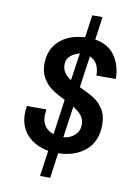

<svg xmlns="http://www.w3.org/2000/svg" viewBox="-87 -780 630 887"><g transform="rotate(10 228.0 -336.5)"><path d="M181 -71Q119 -82 82 -121.5Q45 -161 45 -221Q45 -237 48 -258H140Q137 -237 137 -228Q137 -198 152 -178.5Q167 -159 192 -151L215 -316Q176 -335 152 -352Q128 -369 111 -396.5Q94 -424 94 -465Q94 -531 138 -572Q182 -613 258 -617L273 -723H321L306 -615Q370 -604 400.5 -559Q431 -514 431 -452H340Q340 -516 295 -534L274 -386Q318 -366 343.5 -350Q369 -334 387.5 -305.5Q406 -277 406 -233Q406 -155 357 -112.5Q308 -70 228 -68L212 50H164ZM247 -539Q222 -534 204 -518Q186 -502 186 -477Q186 -437 228 -411ZM313 -216Q313 -241 299.5 -258.5Q286 -276 260 -292L239 -145Q271 -148 292 -167.5Q313 -187 313 -216Z"/></g></svg>

Font: Archivo Narrow Medium
Style: Italic
Weight: 500
Italic angle: -8°
Designer: Hector Gatti
Foundry: Omnibus-Type
Version: Version 2.001